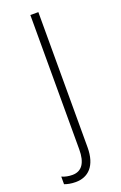

<svg xmlns="http://www.w3.org/2000/svg" viewBox="-184 -572 539 857"><g transform="rotate(-20 85.5 -144.0)"><path d="M19 241C78 241 121 202 121 113V-529H83V109C83 172 61 206 16 206C-1 206 -18 203 -34 196V232C-21 237 -3 241 19 241Z"/></g></svg>

Font: Noto Sans Gurmukhi UI SemiCondensed ExtraLight
Style: Regular
Weight: 200
Width: 4
Designer: Jelle Bosma - Monotype Design Team
Foundry: Monotype Imaging Inc.
Version: Version 2.004